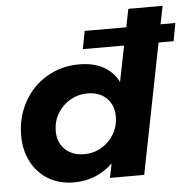

<svg xmlns="http://www.w3.org/2000/svg" viewBox="-53 -795 860 854"><g transform="rotate(-5 377.0 -368.0)"><path d="M739 -581H672L557 0H404L417 -63Q343 6 244 6Q180 6 131 -22.5Q82 -51 54.5 -103Q27 -155 27 -222Q27 -303 64 -370.5Q101 -438 166 -476.5Q231 -515 311 -515Q374 -515 418.5 -491Q463 -467 486 -421L518 -581H334L349 -661H535L551 -742H704L688 -661H754ZM454 -269Q454 -321 422 -352Q390 -383 337 -383Q295 -383 259.5 -362.5Q224 -342 203 -306.5Q182 -271 182 -229Q182 -177 214.5 -146Q247 -115 300 -115Q342 -115 377.5 -136Q413 -157 433.5 -192.5Q454 -228 454 -269Z"/></g></svg>

Font: Gontserrat SemiBold
Style: Italic
Weight: 600
Italic angle: -11.3°
Designer: Julieta Ulanovsky
Foundry: Julieta Ulanovsky
Version: Version 6.001